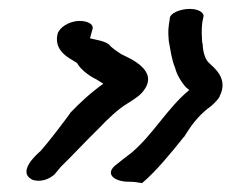

<svg xmlns="http://www.w3.org/2000/svg" viewBox="-20 -454 520 431"><path d="M109 -377C99 -332 151 -318 154 -311C161 -298 181 -283 196 -276L212 -266C185 -247 160 -224 137 -200V-199C120 -176 89 -135 71 -115C63 -108 16 -67 54 -50C80 -43 98 -59 102 -62L117 -80C140 -102 179 -144 202 -166L203 -167C222 -187 245 -209 265 -221C281 -231 295 -240 302 -250C338 -296 271 -323 253 -332C242 -339 229 -348 226 -353C216 -362 198 -364 182 -368C183 -371 186 -383 188 -390C190 -400 176 -407 159 -407C134 -407 112 -391 109 -377ZM243 -86C212 -64 237 -46 269 -46C281 -46 287 -45 299 -43C330 -69 366 -113 393 -147H394V-148C410 -174 425 -193 446 -210C455 -216 467 -227 473 -237V-238C494 -278 459 -303 450 -312C441 -319 435 -338 435 -356L434 -357C433 -371 432 -387 434 -403L437 -418V-419C436 -427 424 -434 406 -434C386 -434 360 -425 361 -411L359 -398C357 -384 358 -373 359 -361C363 -341 365 -321 373 -302C377 -286 386 -272 394 -262C398 -257 401 -255 405 -252C356 -212 323 -151 275 -111C263 -102 249 -91 243 -86Z"/></svg>

Font: Stray Cat
Style: ExBdExtObl
Weight: 800
Version: Version 1.0